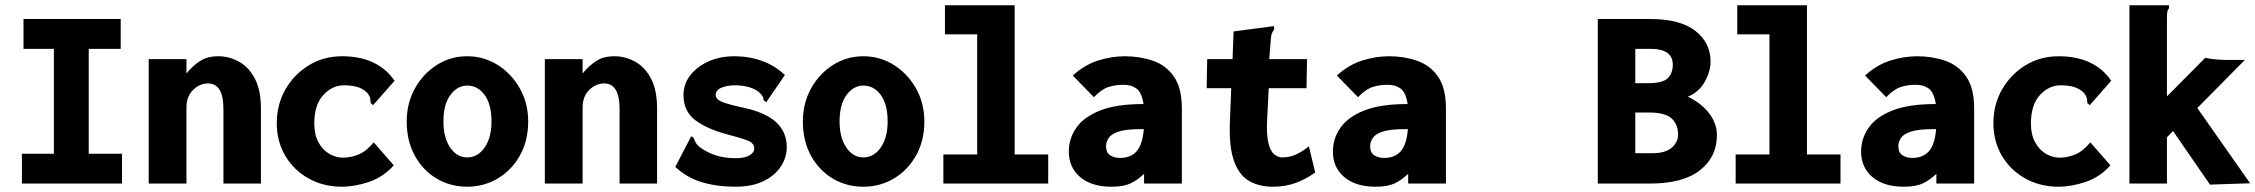

<svg xmlns="http://www.w3.org/2000/svg" viewBox="-20 -695 8540 727"><path d="M63 0V-113H184V-510H69V-623H437V-510H316V-113H442V0Z M543 0V-471H686V-417Q710 -446 737.5 -464Q765 -482 806 -482Q848 -482 885 -461.5Q922 -441 945 -397.5Q968 -354 968 -283V0H826V-282Q826 -379 768 -379Q736 -379 711 -354.5Q686 -330 686 -287V0Z M1274 12Q1205 12 1149 -19Q1093 -50 1060.5 -104.5Q1028 -159 1028 -229Q1028 -299 1060.5 -356Q1093 -413 1149 -447.5Q1205 -482 1275 -482Q1345 -482 1395 -457.5Q1445 -433 1474 -389L1399 -304L1393 -297L1384 -304Q1383 -312 1382 -321Q1381 -330 1371 -343Q1354 -360 1332 -366Q1310 -372 1282 -372Q1238 -372 1204 -335Q1170 -298 1170 -227Q1170 -185 1186 -156Q1202 -127 1227 -112.5Q1252 -98 1279 -98Q1308 -98 1337.5 -110Q1367 -122 1395 -156L1471 -69Q1432 -25 1378 -6.5Q1324 12 1274 12Z M1749 12Q1686 12 1634 -18.5Q1582 -49 1551 -105Q1520 -161 1520 -235Q1520 -304 1551 -360Q1582 -416 1634 -449Q1686 -482 1749 -482Q1812 -482 1864.5 -449Q1917 -416 1948.5 -360Q1980 -304 1980 -235Q1980 -162 1948.5 -106Q1917 -50 1864.5 -19Q1812 12 1749 12ZM1749 -99Q1789 -99 1815 -136.5Q1841 -174 1841 -235Q1841 -300 1815 -335.5Q1789 -371 1749 -371Q1712 -371 1685.5 -335.5Q1659 -300 1659 -235Q1659 -174 1684.5 -136.5Q1710 -99 1749 -99Z M2043 0V-471H2186V-417Q2210 -446 2237.5 -464Q2265 -482 2306 -482Q2348 -482 2385 -461.5Q2422 -441 2445 -397.5Q2468 -354 2468 -283V0H2326V-282Q2326 -379 2268 -379Q2236 -379 2211 -354.5Q2186 -330 2186 -287V0Z M2765 12Q2695 12 2638 -5Q2581 -22 2537 -63L2593 -171L2597 -179L2606 -174Q2609 -167 2612.5 -158.5Q2616 -150 2628 -139Q2656 -118 2689.5 -107Q2723 -96 2766 -96Q2799 -96 2817.5 -106.5Q2836 -117 2836 -133Q2836 -153 2810.5 -163Q2785 -173 2731 -187Q2656 -207 2612 -240.5Q2568 -274 2568 -335Q2568 -376 2593 -409Q2618 -442 2661.5 -462Q2705 -482 2761 -482Q2816 -482 2865 -464.5Q2914 -447 2952 -411L2887 -316L2881 -308L2872 -315Q2871 -323 2867.5 -330Q2864 -337 2852 -348Q2833 -361 2810.5 -366.5Q2788 -372 2763 -372Q2734 -372 2712 -363Q2690 -354 2690 -336Q2690 -318 2717 -308Q2744 -298 2796 -287Q2879 -269 2919 -232Q2959 -195 2959 -138Q2959 -98 2936 -63.5Q2913 -29 2869.5 -8.5Q2826 12 2765 12Z M3249 12Q3186 12 3134 -18.5Q3082 -49 3051 -105Q3020 -161 3020 -235Q3020 -304 3051 -360Q3082 -416 3134 -449Q3186 -482 3249 -482Q3312 -482 3364.5 -449Q3417 -416 3448.5 -360Q3480 -304 3480 -235Q3480 -162 3448.5 -106Q3417 -50 3364.5 -19Q3312 12 3249 12ZM3249 -99Q3289 -99 3315 -136.5Q3341 -174 3341 -235Q3341 -300 3315 -335.5Q3289 -371 3249 -371Q3212 -371 3185.5 -335.5Q3159 -300 3159 -235Q3159 -174 3184.5 -136.5Q3210 -99 3249 -99Z M3552 0V-110H3680V-565H3558V-675H3822V-110H3949V0Z M4189 12Q4113 12 4070 -24.5Q4027 -61 4027 -121Q4027 -171 4056 -212Q4085 -253 4146.5 -277Q4208 -301 4307 -301H4310Q4303 -345 4283.5 -359.5Q4264 -374 4234 -374Q4203 -374 4177 -365.5Q4151 -357 4122 -327L4042 -409Q4087 -450 4138.5 -466Q4190 -482 4239 -482Q4296 -482 4345.5 -465Q4395 -448 4425 -405Q4455 -362 4455 -284V0H4312V-37Q4286 -12 4259.5 0Q4233 12 4189 12ZM4168 -142Q4168 -117 4183.5 -107Q4199 -97 4221 -97Q4261 -97 4283.5 -122Q4306 -147 4311 -206Q4304 -206 4300 -206Q4243 -206 4215 -196.5Q4187 -187 4177.5 -172Q4168 -157 4168 -142Z M4799 12Q4749 12 4711 -9Q4673 -30 4653 -84Q4633 -138 4637 -236L4642 -361H4549L4551 -471H4647L4651 -576L4795 -595L4804 -596L4805 -585Q4801 -578 4797 -571Q4793 -564 4792 -547L4786 -471H4929L4927 -361H4784L4778 -243Q4775 -186 4782.5 -154.5Q4790 -123 4804.5 -111Q4819 -99 4835 -99Q4866 -99 4891.5 -112Q4917 -125 4936 -141L4960 -42Q4926 -17 4886.5 -2.5Q4847 12 4799 12Z M5189 12Q5113 12 5070 -24.5Q5027 -61 5027 -121Q5027 -171 5056 -212Q5085 -253 5146.5 -277Q5208 -301 5307 -301H5310Q5303 -345 5283.5 -359.5Q5264 -374 5234 -374Q5203 -374 5177 -365.5Q5151 -357 5122 -327L5042 -409Q5087 -450 5138.5 -466Q5190 -482 5239 -482Q5296 -482 5345.5 -465Q5395 -448 5425 -405Q5455 -362 5455 -284V0H5312V-37Q5286 -12 5259.5 0Q5233 12 5189 12ZM5168 -142Q5168 -117 5183.5 -107Q5199 -97 5221 -97Q5261 -97 5283.5 -122Q5306 -147 5311 -206Q5304 -206 5300 -206Q5243 -206 5215 -196.5Q5187 -187 5177.5 -172Q5168 -157 5168 -142Z M6030 0V-623H6229Q6342 -623 6399.5 -578Q6457 -533 6457 -462Q6457 -425 6435 -385.5Q6413 -346 6371 -329Q6421 -305 6451 -266.5Q6481 -228 6481 -183Q6481 -101 6417 -50.5Q6353 0 6228 0ZM6172 -380H6220Q6276 -380 6295 -399Q6314 -418 6314 -450Q6314 -510 6230 -510H6172ZM6172 -115H6239Q6285 -115 6309.5 -135.5Q6334 -156 6334 -186Q6334 -224 6309.5 -246.5Q6285 -269 6223 -269H6172Z M6552 0V-110H6680V-565H6558V-675H6822V-110H6949V0Z M7189 12Q7113 12 7070 -24.5Q7027 -61 7027 -121Q7027 -171 7056 -212Q7085 -253 7146.5 -277Q7208 -301 7307 -301H7310Q7303 -345 7283.5 -359.5Q7264 -374 7234 -374Q7203 -374 7177 -365.5Q7151 -357 7122 -327L7042 -409Q7087 -450 7138.5 -466Q7190 -482 7239 -482Q7296 -482 7345.5 -465Q7395 -448 7425 -405Q7455 -362 7455 -284V0H7312V-37Q7286 -12 7259.5 0Q7233 12 7189 12ZM7168 -142Q7168 -117 7183.5 -107Q7199 -97 7221 -97Q7261 -97 7283.5 -122Q7306 -147 7311 -206Q7304 -206 7300 -206Q7243 -206 7215 -196.5Q7187 -187 7177.5 -172Q7168 -157 7168 -142Z M7774 12Q7705 12 7649 -19Q7593 -50 7560.5 -104.5Q7528 -159 7528 -229Q7528 -299 7560.5 -356Q7593 -413 7649 -447.5Q7705 -482 7775 -482Q7845 -482 7895 -457.5Q7945 -433 7974 -389L7899 -304L7893 -297L7884 -304Q7883 -312 7882 -321Q7881 -330 7871 -343Q7854 -360 7832 -366Q7810 -372 7782 -372Q7738 -372 7704 -335Q7670 -298 7670 -227Q7670 -185 7686 -156Q7702 -127 7727 -112.5Q7752 -98 7779 -98Q7808 -98 7837.5 -110Q7867 -122 7895 -156L7971 -69Q7932 -25 7878 -6.5Q7824 12 7774 12Z M8208 -199 8185 -175V0H8043V-675H8193V-664Q8188 -658 8186.5 -651Q8185 -644 8185 -627V-330L8330 -476Q8347 -472 8372 -470Q8397 -468 8407 -468H8480L8300 -286L8500 -1L8348 4Z"/></svg>

Font: Inconsolata Black
Style: Regular
Weight: 900
Monospace: yes
Designer: Raph Levien, Cyreal, Brenton Simpson
Foundry: Raph Levien, Cyreal, Google
Version: Version 3.001; ttfautohint (v1.8.2.53-6de2)